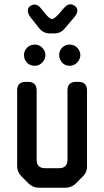

<svg xmlns="http://www.w3.org/2000/svg" viewBox="-20 -867 486 896"><path d="M113 -11Q133 9 162 9H285Q314 9 334 -11L366 -43Q388 -65 386 -93V-445Q386 -485 346 -485H335Q295 -485 295 -445V-122Q295 -82 255 -82H191Q151 -82 151 -122V-445Q151 -485 111 -485H100Q60 -485 60 -445V-93Q60 -64 80 -44ZM142 -560Q163 -560 177.5 -575.5Q192 -591 192 -610Q192 -628 178 -643.5Q164 -659 142 -659Q121 -659 106.5 -644.5Q92 -630 92 -610Q92 -590 105.5 -575Q119 -560 142 -560ZM305 -560Q326 -560 340.5 -575.5Q355 -591 355 -610Q355 -628 341 -643.5Q327 -659 305 -659Q284 -659 270 -644.5Q256 -630 256 -610Q256 -591 269.5 -575.5Q283 -560 305 -560ZM163 -735Q183 -711 212 -711H232Q263 -711 281 -733L327 -787Q341 -804 341 -818Q341 -831 329.5 -839Q318 -847 309 -847Q293 -847 278 -829L253 -800Q232 -778 223 -778Q213 -778 193 -801L172 -827Q157 -846 141 -846Q131 -846 120.5 -838.5Q110 -831 110 -817Q110 -802 122 -787Z"/></svg>

Font: WDXL Lubrifont JP N
Style: Regular
Weight: 400
Designer: [WDXL Lubrifont] Copyright 2020-2022 (c) NightFurySL2001, Skr-ZERO; [ZCOOL QingKe HuangYou] Copyright 2018-2022 (c) The 
Version: Version 2.001;hotconv 1.1.1;makeotfexe 2.6.0